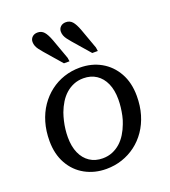

<svg xmlns="http://www.w3.org/2000/svg" viewBox="-140 -861 863 975"><g transform="rotate(-20 291.5 -373.5)"><path d="M423 -173Q431 -193 435.5 -214.5Q440 -236 442.5 -257.5Q445 -279 445 -300Q445 -350 429 -386Q413 -422 383.5 -441.5Q354 -461 314 -461Q285 -461 261 -451Q237 -441 218 -424Q199 -407 184.5 -383.5Q170 -360 160 -333Q153 -313 148 -291.5Q143 -270 140.5 -248.5Q138 -227 138 -206Q138 -156 154 -120Q170 -84 199.5 -64.5Q229 -45 269 -45Q298 -45 322 -55Q346 -65 365 -82Q384 -99 398.5 -122.5Q413 -146 423 -173ZM44 -220Q44 -274 57.5 -320Q71 -366 96 -402.5Q121 -439 155 -465Q189 -491 229.5 -504.5Q270 -518 315 -518Q379 -518 429.5 -489.5Q480 -461 509.5 -408.5Q539 -356 539 -284Q539 -230 525.5 -184.5Q512 -139 487 -102.5Q462 -66 428 -40.5Q394 -15 353.5 -1.5Q313 12 268 12Q205 12 154 -16Q103 -44 73.5 -96.5Q44 -149 44 -220ZM389 -694 428 -586 431 -566H401L322 -657Q311 -670 303.5 -680Q296 -690 292 -700.5Q288 -711 288 -722Q288 -738 299 -748.5Q310 -759 328 -759Q349 -759 362.5 -744Q376 -729 389 -694ZM236 -694 275 -586 278 -566H248L169 -657Q158 -670 150.5 -680Q143 -690 139 -700.5Q135 -711 135 -722Q135 -738 146 -748.5Q157 -759 175 -759Q196 -759 209.5 -744Q223 -729 236 -694Z"/></g></svg>

Font: Roboto Serif 20pt
Style: Italic
Weight: 400
Italic angle: -10°
Designer: Greg Gazdowicz
Foundry: Commercial Type
Version: Version 1.008